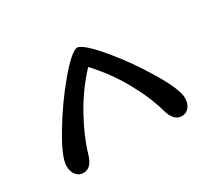

<svg xmlns="http://www.w3.org/2000/svg" viewBox="-92 -687 785 719"><g transform="rotate(-30 301.0 -327.5)"><path d="M557 -172Q557 -148 545 -133Q533 -118 513 -118Q479 -118 464 -170Q446 -237 403 -313.5Q360 -390 301 -453Q242 -390 199.5 -313Q157 -236 138 -170Q123 -118 89 -118Q69 -118 57 -133Q45 -148 45 -172Q45 -209 97.5 -297Q150 -385 212.5 -459.5Q275 -534 301 -537Q327 -534 389.5 -459.5Q452 -385 504.5 -297Q557 -209 557 -172Z"/></g></svg>

Font: Macondo
Style: Regular
Weight: 400
Version: Version 2.001